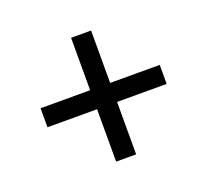

<svg xmlns="http://www.w3.org/2000/svg" viewBox="-89 -649 740 686"><g transform="rotate(-20 281.0 -305.5)"><path d="M243.2 -70.3V-269.5H54.7V-341.8H243.2V-541H319.3V-341.8H507.8V-269.5H319.3V-70.3Z"/></g></svg>

Font: Reddit Mono
Style: Regular
Weight: 400
Monospace: yes
Designer: Stephen Hutchings
Foundry: Reddit
Version: Version 1.014; ttfautohint (v1.8.4.7-5d5b)